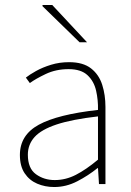

<svg xmlns="http://www.w3.org/2000/svg" viewBox="-20 -740 526 772"><path d="M198 12Q161 12 129.5 -1.5Q98 -15 79 -43.5Q60 -72 60 -117Q60 -197 136 -238.5Q212 -280 374 -298Q375 -337 366.5 -375Q358 -413 332 -437.5Q306 -462 256 -462Q205 -462 164 -442.5Q123 -423 100 -406L84 -428Q99 -440 125 -454.5Q151 -469 185 -479.5Q219 -490 258 -490Q314 -490 346 -465Q378 -440 391 -399Q404 -358 404 -310V0H378L374 -64H372Q335 -34 290.5 -11Q246 12 198 12ZM200 -16Q244 -16 285 -37Q326 -58 374 -98V-272Q269 -260 207.5 -239.5Q146 -219 119 -189Q92 -159 92 -118Q92 -63 124.5 -39.5Q157 -16 200 -16ZM300 -570 150 -716 152 -720H190L330 -570Z"/></svg>

Font: Mada ExtraLight
Style: Regular
Weight: 250
Designer: Khaled Hosny
Version: Version 1.5